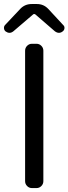

<svg xmlns="http://www.w3.org/2000/svg" viewBox="-27 -956 348 976"><path d="M134.8 0Q121.1 0 110.8 -10.3Q100.6 -20.5 100.6 -35.2V-698.2Q100.6 -712.9 110.8 -723.1Q121.1 -733.4 134.8 -733.4H159.2Q172.9 -733.4 183.1 -723.1Q193.4 -712.9 193.4 -698.2V-35.2Q193.4 -20.5 183.1 -10.3Q172.9 0 159.2 0ZM2 -795.9Q-6.8 -802.7 -6.8 -814.5Q-6.8 -823.2 -1 -829.1L76.2 -911.1Q99.6 -935.5 133.8 -935.5H161.1Q195.3 -935.5 218.8 -910.2L293.9 -829.1Q300.8 -823.2 300.8 -814.5Q300.8 -802.7 291 -795.9Q282.2 -789.1 272.5 -789.1Q262.7 -789.1 252 -796.9L151.4 -883.8Q149.4 -884.8 147 -884.8Q144.5 -884.8 142.6 -883.8L41 -796.9Q31.2 -789.1 21.5 -789.1Q11.7 -789.1 2 -795.9Z"/></svg>

Font: Gen Jyuu GothicL Regular
Style: Regular
Weight: 400
Designer: [Source Han Sans]
Ryoko NISHIZUKA  (kana & ideographs); Paul D. Hunt (Latin, Greek & Cyrillic); Wenlong ZHANG  (bopomofo
Version: Version 1.002.20150607